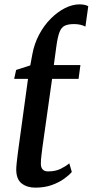

<svg xmlns="http://www.w3.org/2000/svg" viewBox="-20 -851 425 881"><path d="M141.5 10Q104.5 10 79.5 -9.2Q54.5 -28.5 54.5 -74Q54.5 -79 55 -85.8Q55.5 -92.5 56.5 -102.8Q57.5 -113 59.2 -127Q61 -141 63.5 -161L108.5 -489H45L54 -530L119 -551L128 -600Q137 -650 159.5 -692.2Q182 -734.5 213 -765.5Q244 -796.5 278.2 -813.8Q312.5 -831 345 -831Q356 -831 366.5 -829Q377 -827 385 -822.5L372 -729Q360.5 -735 347.2 -737.8Q334 -740.5 320 -740.5Q293 -740.5 277.2 -733Q261.5 -725.5 253 -703.5Q244.5 -681.5 238.5 -637.5L227 -552.5H349L340.5 -489H219L175 -177.5Q172 -152 169.8 -135Q167.5 -118 167.5 -99.5Q167.5 -82.5 175.8 -73.5Q184 -64.5 200.5 -64.5Q234 -64.5 258 -76.2Q282 -88 298 -101.5L309.5 -62Q297.5 -47.5 274.2 -30.8Q251 -14 218 -2Q185 10 141.5 10Z"/></svg>

Font: Merriweather 24pt Medium
Style: Italic
Weight: 500
Italic angle: -7.8°
Version: Version 2.101